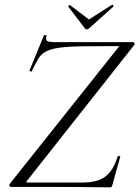

<svg xmlns="http://www.w3.org/2000/svg" viewBox="-20 -807 601 829"><path d="M456 2Q390 1 315.5 0.5Q241 0 167 0Q93 0 26 0Q22 0 21 -4.5Q20 -9 22 -13L489 -600Q494 -605 493.5 -606.5Q493 -608 487 -608Q391 -608 330 -607Q269 -606 233 -600.5Q197 -595 177 -584Q157 -573 145 -553Q133 -533 118 -501Q117 -497 111.5 -498.5Q106 -500 108 -504L170 -655Q171 -657 177 -655.5Q183 -654 181 -651Q176 -634 184 -629.5Q192 -625 226 -625Q280 -625 358 -625Q436 -625 554 -625Q559 -625 560.5 -620Q562 -615 559 -612L97 -27Q93 -22 93.5 -20.5Q94 -19 99 -19Q179 -19 239.5 -19Q300 -19 338 -19Q380 -19 408.5 -30Q437 -41 456 -65.5Q475 -90 488 -131Q489 -135 495 -133.5Q501 -132 499 -129L465 -8Q465 -5 462.5 -1.5Q460 2 456 2ZM346 -685 275 -778Q274 -780 277.5 -783Q281 -786 282 -785L364 -723L463 -786Q466 -788 468.5 -784Q471 -780 469 -778L365 -685Q355 -675 346 -685Z"/></svg>

Font: Cormorant Infant Light
Style: Italic
Weight: 300
Italic angle: -10°
Designer: Christian Thalmann (Catharsis Fonts)
Foundry: Catharsis Fonts
Version: Version 4.001